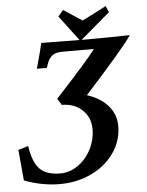

<svg xmlns="http://www.w3.org/2000/svg" viewBox="-59 -941 757 992"><g transform="rotate(-5 319.0 -445.0)"><path d="M219.7 -52.2Q267.1 -52.2 309.8 -81.8Q352.5 -111.3 378.2 -161.1Q403.8 -210.9 403.8 -266.6Q403.8 -326.2 362.8 -365.2Q321.8 -404.3 256.8 -404.3L235.4 -437.5Q408.2 -624.5 446.8 -677.7H280.3Q249 -677.7 231 -664.1Q212.9 -650.4 203.1 -621.6L196.3 -601.6H144.5Q172.9 -703.6 178.7 -732.4L406.7 -730Q518.1 -730 637.7 -732.9Q606 -681.2 390.1 -442.9Q459 -420.9 498.3 -376Q537.6 -331.1 537.6 -270.5Q537.6 -192.9 492.4 -129.6Q447.3 -66.4 373 -32Q298.8 2.4 211.9 2.4Q119.1 2.4 27.3 -32.7Q16.6 -147 12.7 -192.4L64.9 -207.5Q77.1 -124 111.6 -88.1Q146 -52.2 219.7 -52.2ZM381.3 -724.6 278.8 -860.8 305.7 -892.1 401.9 -829.1Q464.8 -860.4 526.4 -893.1L541 -860.4Z"/></g></svg>

Font: Flanker
Style: Bold Italic
Weight: 700
Italic angle: -12°
Designer: Flanker
Version: Version 2.000